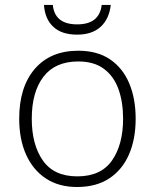

<svg xmlns="http://www.w3.org/2000/svg" viewBox="-20 -746 626 776"><path d="M528.3 -266.1Q528.3 -184.1 501.5 -122.1Q474.6 -60.1 421.9 -25.1Q369.1 9.8 291.5 9.8Q217.3 9.8 165 -24.9Q112.8 -59.6 85.2 -121.6Q57.6 -183.6 57.6 -266.1Q57.6 -394.5 120.8 -467.8Q184.1 -541 296.4 -541Q373.5 -541 425 -505.9Q476.6 -470.7 502.4 -408.9Q528.3 -347.2 528.3 -266.1ZM108.4 -266.1Q108.4 -161.1 153.3 -97.2Q198.2 -33.2 292.5 -33.2Q388.2 -33.2 432.9 -97.7Q477.5 -162.1 477.5 -266.1Q477.5 -333 459 -385.3Q440.4 -437.5 400.4 -467.5Q360.4 -497.6 295.9 -497.6Q203.1 -497.6 155.8 -436Q108.4 -374.5 108.4 -266.1ZM427.7 -726.1Q421.4 -669.4 386.7 -637.7Q352.1 -606 291.5 -606Q229.5 -606 195.6 -637.5Q161.6 -668.9 157.7 -726.1H193.4Q201.2 -647.5 292 -647.5Q381.8 -647.5 391.1 -726.1Z"/></svg>

Font: Open Sans Light
Style: Regular
Weight: 300
Designer: Monotype Design Team
Foundry: Monotype Imaging Inc.
Version: Version 3.000; ttfautohint (v1.8.4)